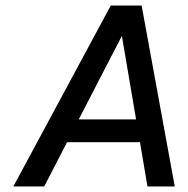

<svg xmlns="http://www.w3.org/2000/svg" viewBox="-20 -670 676 690"><path d="M608 0H510L483 -159H221L139 0H28L378 -650H489ZM418 -541 263 -241H469Z"/></svg>

Font: Overused Grotesk Medium
Style: Italic
Weight: 500
Italic angle: -10°
Version: Version 0.003